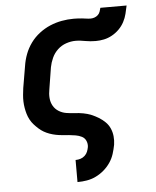

<svg xmlns="http://www.w3.org/2000/svg" viewBox="-55 -613 709 875"><g transform="rotate(-5 300.0 -176.0)"><path d="M264 215V114H266Q276 114 287 110.5Q298 107 306.5 99Q315 91 319 81Q323 71 325 60Q327 45 321 31.5Q315 18 302 11.5Q289 5 274.5 2.5Q260 0 244.5 -1.5Q229 -3 214.5 -4Q200 -5 185 -8Q170 -11 156 -16Q142 -21 130 -28Q118 -35 107.5 -44.5Q97 -54 87.5 -64.5Q78 -75 71 -88Q64 -101 60 -114.5Q56 -128 53.5 -142.5Q51 -157 50.5 -172Q50 -187 51.5 -202.5Q53 -218 55 -233L72 -333Q76 -360 86 -386.5Q96 -413 113 -436.5Q130 -460 153.5 -478Q177 -496 203 -507Q229 -518 256.5 -523Q284 -528 311 -528Q321 -528 330.5 -527.5Q340 -527 350 -526Q360 -525 369.5 -523.5Q379 -522 389 -522Q397 -522 406 -525Q415 -528 422 -534.5Q429 -541 432 -550Q435 -559 437 -567H557Q553 -548 548.5 -529.5Q544 -511 534.5 -493Q525 -475 510.5 -460.5Q496 -446 478 -436Q460 -426 441 -422Q422 -418 403 -418Q391 -418 379.5 -419Q368 -420 357 -422Q346 -424 334.5 -425.5Q323 -427 311 -427Q290 -427 268 -419.5Q246 -412 229 -396Q212 -380 202.5 -359Q193 -338 189 -317L173 -217Q169 -197 170.5 -177.5Q172 -158 181 -142Q190 -126 206 -116Q222 -106 241 -103Q260 -100 279.5 -99Q299 -98 318 -94.5Q337 -91 354 -84Q371 -77 386.5 -67.5Q402 -58 415.5 -45Q429 -32 436.5 -15Q444 2 446 21Q448 40 445 60Q441 81 434.5 101.5Q428 122 415.5 140.5Q403 159 385.5 174Q368 189 348 198.5Q328 208 307 211.5Q286 215 266 215Z"/></g></svg>

Font: Iosevka Aile Oblique
Style: Bold
Weight: 700
Italic angle: -9°
Designer: Belleve Invis
Foundry: Belleve Invis
Version: Version 31.1.0; ttfautohint (v1.8.4)